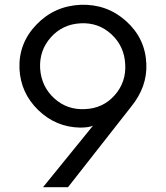

<svg xmlns="http://www.w3.org/2000/svg" viewBox="-20 -779 689 799"><path d="M589 -513C586.3 -583.7 558.3 -643 505 -691C451.7 -739 388.3 -761.7 315 -759C242.3 -755.7 181.2 -728.2 131.5 -676.5C81.8 -624.8 58.3 -563.7 61 -493C64.3 -425.7 90.3 -368.3 139 -321C187.7 -273.7 245.7 -249.3 313 -248C337.7 -248 355.7 -250.7 367 -256L159 0H263L525 -334C570.3 -389.3 591.7 -449 589 -513ZM334 -325C284 -322.3 241.2 -337.3 205.5 -370C169.8 -402.7 150.3 -444 147 -494C144.3 -544 159.2 -587.2 191.5 -623.5C223.8 -659.8 265 -679.3 315 -682C365 -684.7 407.8 -669.5 443.5 -636.5C479.2 -603.5 498.3 -562.3 501 -513C504.3 -463 489.8 -419.7 457.5 -383C425.2 -346.3 384 -327 334 -325Z"/></svg>

Font: Orkney
Style: Regular
Weight: 400
Designer: Samuel Oakes and Alfredo Marco Pradil
Foundry: Alfredo Marco Pradil
Version: 1.0; ttfautohint (v1.5)